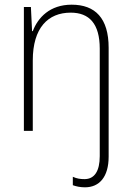

<svg xmlns="http://www.w3.org/2000/svg" viewBox="-20 -559 562 820"><path d="M343 241C404 241 444 197 444 110V-355C444 -481 387 -539 286 -539C193 -539 142 -484 120 -426H117L112 -529H82V0H120V-301C120 -440 185 -505 282 -505C361 -505 406 -458 406 -351V108C406 171 384 206 341 206C324 206 308 204 291 196V232C305 237 322 241 343 241Z"/></svg>

Font: Noto Sans Myanmar SemiCondensed ExtraLight
Style: Regular
Weight: 200
Width: 4
Designer: Monotype Design Team
Foundry: Monotype Imaging Inc.
Version: Version 2.107